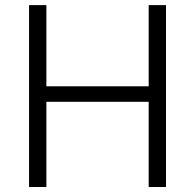

<svg xmlns="http://www.w3.org/2000/svg" viewBox="-20 -748 780 768"><path d="M96.2 0H165.5V-340.8H574.7V0H644V-727.5H574.7V-402.8H165.5V-727.5H96.2Z"/></svg>

Font: Raveo Light
Style: Regular
Weight: 300
Designer: Jakub Foglar, Rasmus Andersson (Inter)
Foundry: Jakubfoglar.com
Version: Version 1.100;Glyphs 3.2.3 (3260)